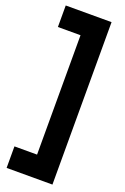

<svg xmlns="http://www.w3.org/2000/svg" viewBox="-181 -850 696 1073"><g transform="rotate(20 167.0 -313.0)"><path d="M284.5 170.5V-795.5H12V-667.5H146.5V42.5H12V170.5Z"/></g></svg>

Font: MCL Standard Bold
Style: Regular
Weight: 700
Designer: Květoslav Bartoš
Foundry: Florian Karsten
Version: Version 1.001;Glyphs 3.2.3 (3260)